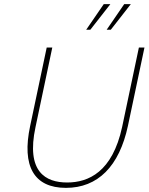

<svg xmlns="http://www.w3.org/2000/svg" viewBox="-20 -900 719 929"><path d="M206 -670 126 -291C84 -95 145 9 299 9C453 9 557 -95 599 -291L679 -670H652L571 -286C524 -68 408 -17 305 -17C201 -17 105 -68 152 -286L233 -670ZM397 -756H417L514 -880H482ZM496 -756H516L613 -880H581Z"/></svg>

Font: LT Wave Mono Thin
Style: Italic
Weight: 100
Designer: Daniel Lyons
Version: Version 2.5 (Glyphs App)